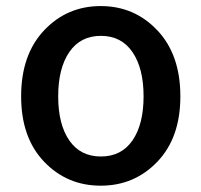

<svg xmlns="http://www.w3.org/2000/svg" viewBox="-20 -584 647 617"><path d="M303.7 12.7Q195.3 12.7 121.6 -64.5Q47.9 -141.6 47.9 -274.4Q47.9 -408.2 121.6 -486.3Q195.3 -564.5 303.7 -564.5Q412.1 -564.5 485.8 -486.3Q559.6 -408.2 559.6 -274.4Q559.6 -141.6 485.8 -64.5Q412.1 12.7 303.7 12.7ZM441.4 -274.4Q441.4 -364.3 405.8 -416.5Q370.1 -468.8 304.2 -468.8Q238.3 -468.8 202.6 -416.5Q167 -364.3 167 -274.4Q167 -184.6 202.6 -132.8Q238.3 -81.1 304.2 -81.1Q370.1 -81.1 405.8 -132.8Q441.4 -184.6 441.4 -274.4Z"/></svg>

Font: Gen Jyuu Gothic Medium
Style: Regular
Weight: 500
Designer: [Source Han Sans]
Ryoko NISHIZUKA  (kana & ideographs); Paul D. Hunt (Latin, Greek & Cyrillic); Wenlong ZHANG  (bopomofo
Version: Version 1.002.20150607